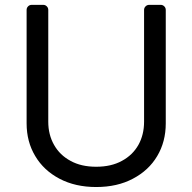

<svg xmlns="http://www.w3.org/2000/svg" viewBox="-20 -747 781 780"><path d="M221.6 -21Q157.7 -54.7 123.2 -112.9Q88.1 -171.2 88.1 -245.7V-706.7Q88.1 -715.2 94.1 -721.2Q100.1 -727.3 109 -727.3H155.5Q164.1 -727.3 170.1 -721.2Q176.1 -715.2 176.1 -706.7V-252.8Q176.1 -199.6 199.6 -158.4Q223 -116.8 266.7 -93.4Q309.7 -69.6 370.7 -69.6Q431.8 -69.6 475.1 -93.4Q518.8 -116.8 542.3 -158.4Q565.3 -199.6 565.3 -252.8V-706.7Q565.3 -715.2 571.4 -721.2Q577.4 -727.3 586.3 -727.3H632.8Q641.3 -727.3 647.4 -721.2Q653.4 -715.2 653.4 -706.7V-245.7Q653.4 -171.2 618.6 -112.9Q584.2 -54.7 519.9 -21Q456.3 12.8 370.7 12.8Q285.9 12.8 221.6 -21Z"/></svg>

Font: DeltaSans
Style: Regular
Weight: 400
Designer: Rasmus Andersson
Foundry: rsms
Version: Version 3.012